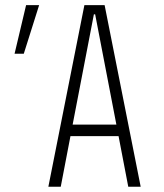

<svg xmlns="http://www.w3.org/2000/svg" viewBox="-20 -713 626 733"><path d="M164.6 0 302.2 -693.4H379.4L517.1 0H469.7L432.6 -193.4H249L211.9 0ZM257.3 -237.3H424.3L343.3 -658.2H338.4ZM35.6 -507.8 79.6 -693.4H129.4L70.8 -507.8Z"/></svg>

Font: Cascadia Mono NF ExtraLight
Style: Regular
Weight: 200
Monospace: yes
Designer: Aaron Bell
Foundry: Saja Typeworks
Version: Version 2404.023; ttfautohint (v1.8.4)